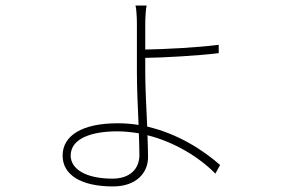

<svg xmlns="http://www.w3.org/2000/svg" viewBox="-20 -626 1040 690"><path d="M481 -69C481 -20 448 16 384 16C286 16 234 -20 234 -67C234 -127 306 -154 402 -154C428 -154 453 -151 479 -147C480 -115 481 -88 481 -69ZM502 -418C571 -419 693 -426 766 -435V-465C690 -455 569 -449 502 -448V-542C502 -560 504 -596 507 -606H467C470 -597 472 -561 472 -542V-365C472 -314 475 -241 478 -177C454 -181 429 -183 403 -183C274 -183 205 -138 205 -67C205 3 272 44 386 44C470 44 512 -5 512 -61C512 -82 511 -109 510 -140C606 -116 695 -62 754 -2L771 -33C710 -87 618 -146 509 -171C506 -237 502 -312 502 -365Z"/></svg>

Font: Noto Sans CJK JP Thin
Style: Regular
Weight: 250
Designer: Ryoko NISHIZUKA (kana & ideographs); Paul D. Hunt (Latin, Greek & Cyrillic); Wenlong ZHANG (bopomofo); Sandoll Communica
Foundry: Adobe Systems Incorporated
Version: Version 1.004;PS 1.004;hotconv 1.0.82;makeotf.lib2.5.63406